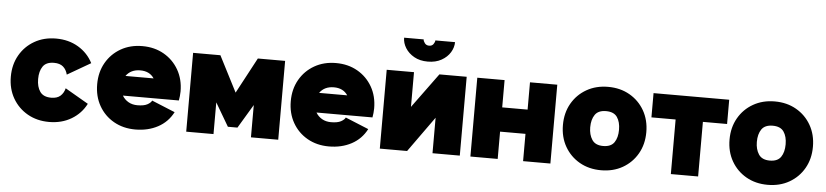

<svg xmlns="http://www.w3.org/2000/svg" viewBox="-44 -971 5303 1232"><g transform="rotate(5 2607.5 -354.5)"><path d="M200.2 -253.9Q200.2 -203.6 221.9 -172.6Q243.7 -141.6 293.9 -141.6Q332 -141.6 353 -160.2Q374 -178.7 381.8 -210L531.7 -123Q499.5 -59.6 437.3 -22.5Q375 14.6 293.9 14.6Q215.8 14.6 155 -20Q94.2 -54.7 59.3 -115.2Q24.4 -175.8 24.4 -253.9Q24.4 -332 59.1 -392.6Q93.8 -453.1 154.3 -487.8Q214.8 -522.5 293 -522.5Q374 -522.5 436.3 -485.4Q498.5 -448.2 530.8 -384.8L380.9 -297.9Q373 -329.6 352.1 -347.9Q331.1 -366.2 293 -366.2Q242.7 -366.2 221.4 -335.2Q200.2 -304.2 200.2 -253.9Z M941.4 -179.7 1091.3 -118.2Q1057.6 -53.2 994.1 -19.3Q930.7 14.6 849.1 14.6Q771 14.6 710.2 -20Q649.4 -54.7 615 -115.2Q580.6 -175.8 580.6 -253.9Q580.6 -332 615.2 -392.6Q649.9 -453.1 710.4 -487.8Q771 -522.5 849.1 -522.5Q927.2 -522.5 987.8 -487.8Q1048.3 -453.1 1083 -392.6Q1117.7 -332 1117.7 -253.9Q1117.7 -238.8 1116 -224.1Q1114.3 -209.5 1111.8 -195.3H751.5Q765.6 -170.9 790.8 -156.2Q815.9 -141.6 849.1 -141.6Q891.1 -141.6 913.1 -153.6Q935.1 -165.5 941.4 -179.7ZM849.1 -366.2Q788.1 -366.2 756.8 -322.3H938Q909.2 -366.2 849.1 -366.2Z M1470.2 -277.3 1593.3 -507.8H1769V0H1593.3V-208L1501.5 -54.7H1439.9L1352.1 -204.1V0H1176.3V-507.8H1352.1Z M2188.5 -179.7 2338.4 -118.2Q2304.7 -53.2 2241.2 -19.3Q2177.7 14.6 2096.2 14.6Q2018.1 14.6 1957.3 -20Q1896.5 -54.7 1862.1 -115.2Q1827.6 -175.8 1827.6 -253.9Q1827.6 -332 1862.3 -392.6Q1897 -453.1 1957.5 -487.8Q2018.1 -522.5 2096.2 -522.5Q2174.3 -522.5 2234.9 -487.8Q2295.4 -453.1 2330.1 -392.6Q2364.7 -332 2364.7 -253.9Q2364.7 -238.8 2363 -224.1Q2361.3 -209.5 2358.9 -195.3H1998.5Q2012.7 -170.9 2037.8 -156.2Q2063 -141.6 2096.2 -141.6Q2138.2 -141.6 2160.2 -153.6Q2182.1 -165.5 2188.5 -179.7ZM2096.2 -366.2Q2035.2 -366.2 2003.9 -322.3H2185.1Q2156.2 -366.2 2096.2 -366.2Z M2762.7 -507.8H2938.5V0H2762.7V-228.5L2599.1 0H2423.3V-507.8H2599.1V-284.2ZM2680.7 -583Q2629.4 -583 2592.8 -603.8Q2556.2 -624.5 2536.4 -656.5Q2516.6 -688.5 2516.6 -722.7H2642.6Q2642.6 -711.9 2652.6 -698.7Q2662.6 -685.5 2680.7 -685.5Q2699.2 -685.5 2708.5 -698.7Q2717.8 -711.9 2717.8 -722.7H2844.7Q2844.7 -688.5 2825.2 -656.5Q2805.7 -624.5 2768.8 -603.8Q2731.9 -583 2680.7 -583Z M3006.8 -507.8H3182.6V-332H3346.2V-507.8H3522V0H3346.2V-175.8H3182.6V0H3006.8Z M3580.6 -253.9Q3580.6 -332 3615.2 -392.6Q3649.9 -453.1 3710.4 -487.8Q3771 -522.5 3849.1 -522.5Q3927.2 -522.5 3987.8 -487.8Q4048.3 -453.1 4083 -392.6Q4117.7 -332 4117.7 -253.9Q4117.7 -175.8 4083 -115.2Q4048.3 -54.7 3987.8 -20Q3927.2 14.6 3849.1 14.6Q3771 14.6 3710.4 -20Q3649.9 -54.7 3615.2 -115.2Q3580.6 -175.8 3580.6 -253.9ZM3756.3 -253.9Q3756.3 -206.5 3777.6 -174.1Q3798.8 -141.6 3849.1 -141.6Q3899.4 -141.6 3920.7 -172.6Q3941.9 -203.6 3941.9 -253.9Q3941.9 -304.2 3920.7 -335.2Q3899.4 -366.2 3849.1 -366.2Q3798.8 -366.2 3777.6 -335.2Q3756.3 -304.2 3756.3 -253.9Z M4473.6 0H4297.9V-351.6H4142.1V-507.8H4629.4V-351.6H4473.6Z M4653.8 -253.9Q4653.8 -332 4688.5 -392.6Q4723.1 -453.1 4783.7 -487.8Q4844.2 -522.5 4922.4 -522.5Q5000.5 -522.5 5061 -487.8Q5121.6 -453.1 5156.2 -392.6Q5190.9 -332 5190.9 -253.9Q5190.9 -175.8 5156.2 -115.2Q5121.6 -54.7 5061 -20Q5000.5 14.6 4922.4 14.6Q4844.2 14.6 4783.7 -20Q4723.1 -54.7 4688.5 -115.2Q4653.8 -175.8 4653.8 -253.9ZM4829.6 -253.9Q4829.6 -206.5 4850.8 -174.1Q4872.1 -141.6 4922.4 -141.6Q4972.7 -141.6 4993.9 -172.6Q5015.1 -203.6 5015.1 -253.9Q5015.1 -304.2 4993.9 -335.2Q4972.7 -366.2 4922.4 -366.2Q4872.1 -366.2 4850.8 -335.2Q4829.6 -304.2 4829.6 -253.9Z"/></g></svg>

Font: Giphurs Black
Style: Regular
Weight: 900
Version: Version 0.920; ttfautohint (v1.8.4.7-5d5b)